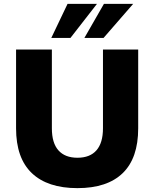

<svg xmlns="http://www.w3.org/2000/svg" viewBox="-20 -961 797 992"><path d="M380 11Q226 11 144.5 -66.5Q63 -144 63 -298V-705H248V-298Q248 -222 282 -184Q316 -146 380 -146Q445 -146 478.5 -184.5Q512 -223 512 -298V-705H694V-298Q694 -144 614 -66.5Q534 11 380 11ZM245 -765 329 -941H481L344 -765ZM416 -765 517 -941H668L515 -765Z"/></svg>

Font: Nunito Sans 11pt Black
Style: Regular
Weight: 900
Version: Version 3.101;gftools[0.9.27]